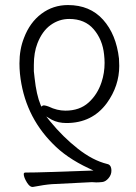

<svg xmlns="http://www.w3.org/2000/svg" viewBox="-20 -500 540 760"><path d="M114 -218 117 -191Q124 -125 141 -84L144 -78L149 -82Q154 -85 173 -78Q206 -62 239 -62Q295 -62 330.5 -94Q366 -126 382 -175Q394 -211 394 -251Q394 -267 392 -284Q386 -343 351 -384Q316 -425 254 -425Q214 -425 180.5 -401Q147 -377 128 -328Q114 -292 114 -243Q114 -227 114 -218ZM185 229Q157 231 110 240H108Q98 240 87 223Q74 202 74 189Q74 183 81 183Q118 183 175 181L350 175L331 166Q243 125 188 68Q76 -45 59 -208Q57 -229 57 -249Q57 -305 75 -350Q98 -411 144 -445.5Q190 -480 249 -480Q336 -480 388 -422Q440 -364 451 -268Q452 -253 452 -239Q452 -160 403 -92Q345 -13 243 -13Q210 -13 185 -26L163 -39L179 -19Q229 42 288 88.5Q347 135 404 149Q421 152 421 176Q421 192 409.5 205.5Q398 219 385 220.5Q372 222 361 222L344 221Q333 221 185 229Z"/></svg>

Font: Moon Stars Kai T HW Light
Style: Regular
Weight: 300
Designer: GuiWonder
Version: Version 1.101